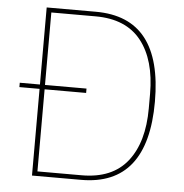

<svg xmlns="http://www.w3.org/2000/svg" viewBox="-52 -784 801 834"><g transform="rotate(5 348.0 -366.5)"><path d="M118 0V-378H30V-397H118V-733H332Q478 -733 550 -641Q622 -549 622 -366Q622 0 332 0ZM333 -20Q466 -20 532 -103.5Q598 -187 598 -335V-398Q598 -546 532 -629.5Q466 -713 333 -713H140V-397H321V-378H140V-20Z"/></g></svg>

Font: IBM Plex Sans JP Thin
Style: Regular
Weight: 100
Designer: Mike Abbink; Paul van der Laan; Pieter van Rosmalen; Wujin Sim; Yejin Wi; Jinhee Kim; Boomi Park; Yona Kim; Kichan Ma
Foundry: Sandoll Inc.
Version: Version 1.001